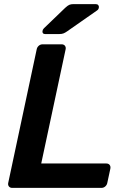

<svg xmlns="http://www.w3.org/2000/svg" viewBox="-20 -916 614 936"><path d="M40 0Q29 0 23.5 -7Q18 -14 20 -24L159 -676Q161 -686 169 -693Q177 -700 188 -700H280Q291 -700 296.5 -693Q302 -686 300 -676L181 -119H498Q509 -119 514.5 -112Q520 -105 518 -94L503 -24Q501 -14 493 -7Q485 0 474 0ZM200 -750Q186 -750 187 -764Q188 -772 194 -778L298 -878Q310 -889 318 -892.5Q326 -896 339 -896H446Q455 -896 459 -891Q463 -886 462 -880Q461 -870 453 -865L307 -763Q297 -756 289 -753Q281 -750 269 -750Z"/></svg>

Font: Rubik Medium
Style: Italic
Weight: 500
Italic angle: -12°
Designer: Hubert and Fischer
Foundry: Hubert and Fischer
Version: Version 2.300;gftools[0.9.30]